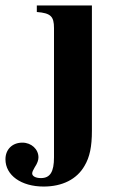

<svg xmlns="http://www.w3.org/2000/svg" viewBox="-77 -481 430 704"><path d="M260 -461H58V-437C109 -433 121 -421 121 -378V96C121 149 107 172 73 172C54 172 41 165 41 155C41 150 44 143 50 133C60 118 64 106 64 96C64 66 38 42 5 42C-32 42 -57 67 -57 103C-57 162 1 203 83 203C152 203 205 176 233 127C252 95 260 57 260 -2Z"/></svg>

Font: XITS Math
Style: Bold
Weight: 700
Designer: MicroPress Inc., with final additions and corrections provided by Coen Hoffman, Elsevier (retired)
Version: Version 1.302